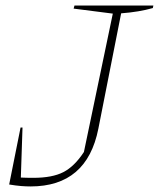

<svg xmlns="http://www.w3.org/2000/svg" viewBox="-20 -664 572 691"><path d="M13 0 54 -205H61L55 -25Q74 -24 100 -24Q168 -24 208 -44.5Q248 -65 282 -117L386 -615L245 -633L248 -644H532L530 -635Q481 -621 416 -616L334 -201Q293 7 90 7Q74 7 55.5 5.5Q37 4 13 0Z"/></svg>

Font: Piazzolla Thin
Style: Italic
Weight: 100
Italic angle: -11.3°
Designer: Juan Pablo del Peral
Foundry: Huerta Tipografica
Version: Version 1.330